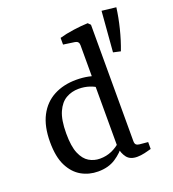

<svg xmlns="http://www.w3.org/2000/svg" viewBox="-128 -784 799 889"><g transform="rotate(-20 271.5 -339.0)"><path d="M205 8Q160 8 123 -13Q86 -34 63.5 -78.5Q41 -123 41 -196Q41 -273 67.5 -324Q94 -375 142 -400.5Q190 -426 253 -426Q284 -426 311.5 -420.5Q339 -415 354 -409L338 -356Q328 -366 303 -374.5Q278 -383 249 -383Q215 -383 187 -367Q159 -351 142 -313Q125 -275 125 -208Q125 -144 140 -109Q155 -74 179.5 -59.5Q204 -45 233 -45Q264 -45 290.5 -56.5Q317 -68 337 -87L348 -70Q327 -39 291.5 -15.5Q256 8 205 8ZM405 -642V-69Q405 -56 410.5 -51Q416 -46 426 -45L468 -41V-7Q455 -3 435 1.5Q415 6 398 6Q363 6 347 -15Q331 -36 327 -66V-570Q327 -589 308 -592L252 -600V-633Q283 -642 322.5 -647.5Q362 -653 393 -654ZM457 -487 473 -686 543 -678Q537 -631 524 -578.5Q511 -526 493 -479Z"/></g></svg>

Font: Yrsa
Style: Regular
Weight: 400
Designer: Anna Giedrys (Yrsa+Rasa design), David Brezina (Yrsa art-direction, Rasa art-direction, design)
Foundry: Rosetta Type Foundry
Version: Version 2.004